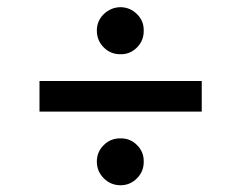

<svg xmlns="http://www.w3.org/2000/svg" viewBox="-20 -559 686 546"><path d="M553.7 -328.6V-241.7H92.3V-328.6ZM322.8 -32.2Q294.9 -32.2 275.1 -52Q255.4 -71.8 255.4 -99.6Q255.4 -127 275.1 -146.5Q294.9 -166 322.8 -165.5Q350.1 -166 369.6 -146.5Q389.2 -127 388.7 -99.6Q389.2 -71.8 369.6 -52Q350.1 -32.2 322.8 -32.2ZM322.8 -404.8Q294.9 -404.3 275.1 -424.1Q255.4 -443.8 255.4 -472.2Q255.4 -499.5 275.1 -518.8Q294.9 -538.1 322.8 -538.6Q350.1 -538.1 369.6 -518.8Q389.2 -499.5 388.7 -472.2Q389.2 -443.8 369.6 -424.1Q350.1 -404.3 322.8 -404.8Z"/></svg>

Font: Inter Cardless Tabular
Style: Regular
Weight: 400
Designer: Rasmus Andersson
Foundry: rsms
Version: Version 4.000;git-4fc901f